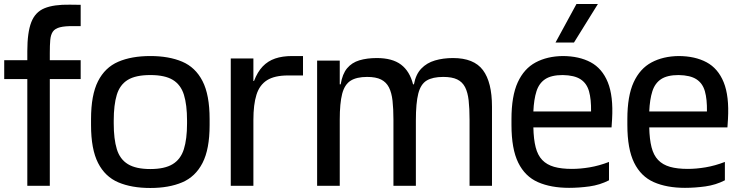

<svg xmlns="http://www.w3.org/2000/svg" viewBox="-20 -925 3683 956"><path d="M116 -494V-670Q116 -763.7 135.7 -814.3Q155.3 -865 201.7 -884Q248 -903 327.3 -901.7L381.7 -901V-795H349Q304 -795.7 279 -789.3Q254 -783 243.3 -767.7Q232.7 -752.3 230.3 -726.5Q228 -700.7 228 -662V-494ZM116 0V-634H228V0ZM1 -531.3V-625.3H381.7V-531.3Z M728.3 11Q635.3 11 569.3 -17Q503.3 -45 468.3 -113.5Q433.3 -182 433.3 -302V-332Q433.3 -452 468 -520.5Q502.7 -589 568.7 -617.5Q634.7 -646 728.3 -646Q821 -646 887 -618Q953 -590 988.3 -521.5Q1023.7 -453 1023.7 -332V-302Q1023.7 -182 988.3 -113.5Q953 -45 887 -17Q821 11 728.3 11ZM728.4 -83.3Q800 -83.3 839.8 -107.7Q879.7 -132 895.5 -182.2Q911.3 -232.5 911.3 -309.9V-324.7Q911.3 -403 895.8 -453Q880.3 -503 840.6 -527.2Q801 -551.3 728.6 -551.3Q655.3 -551.3 616 -527.1Q576.7 -502.9 561.5 -452.8Q546.3 -402.7 546.3 -324.7V-309.9Q546.3 -232.7 561.7 -182.3Q577 -132 616.9 -107.7Q656.8 -83.3 728.4 -83.3Z M1129 0V-634H1241.7V-521.7H1244.7Q1262 -567 1288 -594.2Q1314 -621.3 1350.2 -633.7Q1386.3 -646 1434.3 -646H1488.7V-549.3H1414.3Q1347.3 -549.3 1309.8 -525.7Q1272.3 -502 1257 -453.3Q1241.7 -404.7 1241.7 -328V0Z M1559 0V-623.3H1671.7V-505H1676.3Q1684.7 -556.7 1708.2 -585Q1731.7 -613.3 1769.5 -624.7Q1807.3 -636 1856.3 -636Q1933.3 -636 1976.7 -603.3Q2020 -570.7 2036.7 -505H2041Q2050.3 -555 2077.7 -583.5Q2105 -612 2145.8 -624Q2186.7 -636 2235.7 -636Q2339.7 -636 2384.7 -575.8Q2429.7 -515.7 2429.7 -393.7V0H2318V-329.3Q2318 -384.7 2313.5 -424.8Q2309 -465 2295.7 -491Q2282.3 -517 2256.5 -529.5Q2230.7 -542 2187 -542Q2134.3 -542 2104.5 -524Q2074.7 -506 2062.7 -459Q2050.7 -412 2050.7 -325.3V0H1939V-329.3Q1939 -383.3 1934.5 -423.3Q1930 -463.3 1916.7 -489.7Q1903.3 -516 1877.5 -529Q1851.7 -542 1808 -542Q1755.3 -542 1725.5 -523Q1695.7 -504 1683.7 -457.7Q1671.7 -411.3 1671.7 -329.3V0Z M2813.7 10.3Q2723 10.3 2658.7 -18Q2594.3 -46.3 2560.5 -114.8Q2526.7 -183.3 2526.7 -303.3V-332Q2526.7 -447 2558 -515.2Q2589.3 -583.3 2647 -614.2Q2704.7 -645 2782 -646Q2863.7 -645.7 2921 -615Q2978.3 -584.3 3006.3 -515.5Q3034.3 -446.7 3027.7 -332L3025 -290.7H2635.7Q2637 -231.3 2647.2 -191.7Q2657.3 -152 2680 -128.3Q2702.7 -104.7 2739 -94.3Q2775.3 -84 2827.7 -84Q2869 -84 2916 -91.8Q2963 -99.7 3012.3 -118.7V-27.3Q2967 -4 2914.8 3.2Q2862.7 10.3 2813.7 10.3ZM2635.7 -370H2923Q2924 -431 2912.8 -470.5Q2901.7 -510 2870.8 -530.2Q2840 -550.3 2782 -551.3Q2725.7 -551.3 2694.8 -531Q2664 -510.7 2651.2 -470.5Q2638.3 -430.3 2635.7 -370ZM2746 -713.3 2850.3 -905H2957L2838 -713.3Z M3390.7 10.3Q3300 10.3 3235.7 -18Q3171.3 -46.3 3137.5 -114.8Q3103.7 -183.3 3103.7 -303.3V-332Q3103.7 -447 3135 -515.2Q3166.3 -583.3 3224 -614.2Q3281.7 -645 3359 -646Q3440.7 -645.7 3498 -615Q3555.3 -584.3 3583.3 -515.5Q3611.3 -446.7 3604.7 -332L3602 -290.7H3212.7Q3214 -231.3 3224.2 -191.7Q3234.3 -152 3257 -128.3Q3279.7 -104.7 3316 -94.3Q3352.3 -84 3404.7 -84Q3446 -84 3493 -91.8Q3540 -99.7 3589.3 -118.7V-27.3Q3544 -4 3491.8 3.2Q3439.7 10.3 3390.7 10.3ZM3212.7 -370H3500Q3501 -431 3489.8 -470.5Q3478.7 -510 3447.8 -530.2Q3417 -550.3 3359 -551.3Q3302.7 -551.3 3271.8 -531Q3241 -510.7 3228.2 -470.5Q3215.3 -430.3 3212.7 -370Z"/></svg>

Font: Matangi Light
Style: Regular
Weight: 300
Designer: Prashant Pant
Foundry: The Graphic Ant
Version: Version 3.002